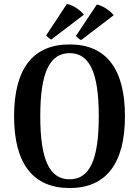

<svg xmlns="http://www.w3.org/2000/svg" viewBox="-20 -934 701 968"><path d="M403 -860C385 -884 343 -911 317 -914L213 -756C215 -752 231 -736 239 -735ZM553 -857C536 -881 493 -908 468 -911L363 -753C365 -749 381 -734 389 -732ZM331 14C513 14 610 -107 610 -348C610 -590 513 -710 331 -710C148 -710 51 -590 51 -348C51 -107 148 14 331 14ZM331 -30C231 -30 183 -126 183 -348C183 -570 231 -666 331 -666C431 -666 478 -570 478 -348C478 -126 431 -30 331 -30Z"/></svg>

Font: Arima Koshi ExtraBold
Style: Regular
Weight: 800
Designer: Joana Correia and Natanael Gama
Foundry: NDISCOVER
Version: Version 1.019;PS 001.019;hotconv 1.0.88;makeotf.lib2.5.64775